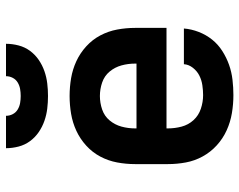

<svg xmlns="http://www.w3.org/2000/svg" viewBox="-99 -691 798 640"><g transform="rotate(-90 300.0 -371.0)"><path d="M303 8Q273 8 243 3Q213 -2 185.5 -14.5Q158 -27 135.5 -47.5Q113 -68 98.5 -94.5Q84 -121 78.5 -150.5Q73 -180 73 -210V-320Q73 -350 78.5 -379.5Q84 -409 98 -435.5Q112 -462 134.5 -482.5Q157 -503 184 -515.5Q211 -528 240.5 -533Q270 -538 300 -538Q330 -538 359.5 -533Q389 -528 416 -515.5Q443 -503 465.5 -482.5Q488 -462 502 -435.5Q516 -409 521.5 -379.5Q527 -350 527 -320V-215H192V-210Q192 -187 198 -164.5Q204 -142 219.5 -125Q235 -108 257.5 -100.5Q280 -93 303 -93Q319 -93 336 -95.5Q353 -98 368 -105.5Q383 -113 394 -127Q405 -141 406 -157H525Q523 -132 513.5 -107.5Q504 -83 488 -63Q472 -43 450 -29Q428 -15 404 -6.5Q380 2 354 5Q328 8 303 8ZM192 -315H408V-320Q408 -343 402 -365Q396 -387 381.5 -404.5Q367 -422 345 -429.5Q323 -437 300 -437Q277 -437 255 -429.5Q233 -422 218.5 -404.5Q204 -387 198 -365Q192 -343 192 -320ZM300 -610Q279 -610 258 -612.5Q237 -615 217 -622Q197 -629 179.5 -641Q162 -653 149.5 -670Q137 -687 131.5 -708Q126 -729 126 -750H234Q234 -738 239.5 -727.5Q245 -717 255 -711Q265 -705 276.5 -703Q288 -701 300 -701Q312 -701 323.5 -703Q335 -705 345 -711Q355 -717 360.5 -727.5Q366 -738 366 -750H474Q474 -729 468.5 -708Q463 -687 450.5 -670Q438 -653 420.5 -641Q403 -629 383 -622Q363 -615 342 -612.5Q321 -610 300 -610Z"/></g></svg>

Font: Iosevka Curly Extended
Style: Bold
Weight: 700
Width: 7
Monospace: yes
Designer: Belleve Invis
Foundry: Belleve Invis
Version: Version 11.1.0; ttfautohint (v1.8.3)